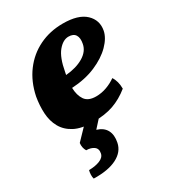

<svg xmlns="http://www.w3.org/2000/svg" viewBox="-172 -567 825 909"><g transform="rotate(-30 240.0 -112.5)"><path d="M203 9Q141 9 103 -11Q65 -31 46 -65Q27 -99 24.5 -142Q22 -185 30 -231Q45 -304 84.5 -357Q124 -410 182.5 -438.5Q241 -467 312 -467Q396 -467 434.5 -430.5Q473 -394 463 -341Q456 -305 421 -269.5Q386 -234 329 -209.5Q272 -185 198 -181Q199 -140 216.5 -114.5Q234 -89 277 -89Q307 -89 335.5 -99.5Q364 -110 386 -126Q404 -99 404 -58Q362 -24 315.5 -7.5Q269 9 203 9ZM207 -263Q206 -255 204 -248Q262 -253 300.5 -276Q339 -299 346 -336Q352 -366 341.5 -383Q331 -400 304 -400Q274 -400 247 -367.5Q220 -335 207 -263ZM72 242Q69 232 69.5 219Q70 206 73 196Q107 196 132 186Q157 176 161 156Q166 132 150 120Q134 108 108 108Q96 88 99 63L175 -16H256L198 48Q234 59 248 85.5Q262 112 254 151Q245 196 198 220Q151 244 72 242Z"/></g></svg>

Font: Vollkorn ExtraBold
Style: Italic
Weight: 800
Italic angle: -11°
Designer: Friedrich Althausen
Foundry: Friedrich Althausen
Version: Version 5.000; ttfautohint (v1.8.3)